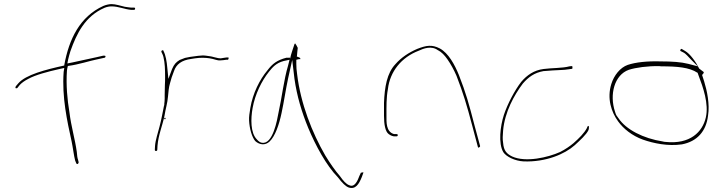

<svg xmlns="http://www.w3.org/2000/svg" viewBox="-20 -766 3517 935"><path d="M55 -340C55 -338 55 -336 60 -336C61 -336 64 -337 64 -337L76 -352C85 -362 100 -373 118 -382C152 -401 212 -417 270 -430L293 -435L290 -416C281 -292 307 -177 329 -76C335 -48 340 -6 346 16L351 28V29C351 29 351 30 354 32H355C360 36 363 26 363 24L360 12C357 4 355 -10 354 -26C345 -91 327 -147 318 -220C308 -279 301 -352 306 -422C306 -427 309 -438 310 -443V-444L312 -445C361 -451 422 -471 449 -476L490 -485C491 -485 491 -486 492 -486C497 -495 492 -495 483 -495L448 -487C423 -482 384 -473 333 -462L308 -457L312 -477C315 -491 319 -503 323 -517C353 -602 394 -687 489 -728C501 -733 514 -735 523 -735C557 -735 586 -721 618 -718H632C636 -718 638 -720 638 -724C638 -728 636 -729 632 -729H618C610 -730 599 -731 588 -733C566 -738 543 -746 523 -746C513 -746 497 -743 483 -737C369 -685 316 -576 293 -449V-447C202 -427 105 -402 69 -360L57 -346C56 -344 55 -341 55 -340ZM305 -420H306ZM618 -718Z M734 -37C734 -31 737 -31 738 -31C744 -31 745 -31 746 -37L747 -56C751 -108 771 -154 781 -202C786 -235 796 -266 798 -295C800 -317 802 -342 808 -361L816 -389L827 -419C838 -453 865 -473 911 -479L930 -482C956 -486 982 -485 1001 -482C1023 -479 1038 -470 1053 -472H1054C1062 -472 1076 -474 1081 -475H1090C1092 -476 1094 -482 1093 -485C1093 -486 1093 -487 1090 -486H1082C1073 -484 1063 -484 1056 -482H1053C1047 -482 1042 -483 1038 -484L1021 -488C1014 -490 1010 -491 1003 -492L982 -495C960 -498 932 -492 906 -489L881 -484L855 -474C837 -463 828 -453 818 -430L800 -382L795 -433C792 -468 787 -497 776 -518V-519C774 -525 764 -519 766 -515V-513C768 -508 773 -501 776 -488C783 -460 784 -426 784 -392C784 -378 784 -366 783 -353C783 -334 782 -319 782 -304V-286C782 -277 781 -268 780 -260V-253H779C772 -219 766 -183 757 -150C749 -118 737 -84 735 -56ZM779 -258H780ZM780 -186H786V-192H780ZM781 -199V-200ZM783 -351H784ZM904 -489H906Z M1193 -179C1195 -139 1207 -98 1223 -79C1243 -61 1271 -56 1293 -77C1320 -103 1339 -158 1351 -215C1363 -270 1371 -328 1383 -384L1403 -474L1414 -382C1426 -298 1449 -221 1481 -143C1516 -59 1569 40 1625 97C1647 126 1664 142 1678 147C1711 158 1728 131 1742 96L1750 74C1749 74 1748 73 1747 73C1744 74 1740 76 1738 74L1730 91C1723 110 1708 149 1681 136C1666 131 1651 114 1635 91C1613 66 1589 32 1564 -9C1500 -119 1444 -262 1427 -404C1424 -423 1423 -440 1423 -455V-475L1436 -478H1443C1443 -486 1437 -486 1425 -491L1426 -493C1427 -510 1429 -520 1430 -533C1426 -542 1421 -550 1417 -555C1417 -554 1414 -552 1414 -551C1410 -538 1396 -500 1393 -481L1390 -486C1386 -484 1384 -485 1375 -485C1329 -473 1307 -456 1282 -423C1245 -379 1211 -312 1199 -240C1195 -216 1192 -197 1193 -179ZM1210 -239C1222 -308 1255 -373 1290 -417C1307 -438 1324 -459 1362 -469L1390 -475L1383 -447C1362 -377 1353 -292 1336 -216C1330 -184 1309 -60 1255 -71H1254C1245 -73 1238 -79 1231 -87C1199 -119 1201 -189 1210 -239ZM1730 91V92Z M1850 -202C1850 -161 1856 -125 1873 -113C1883 -105 1895 -102 1900 -102H1910C1915 -102 1917 -104 1917 -108C1917 -112 1915 -113 1910 -113H1899C1859 -124 1862 -173 1862 -202C1862 -248 1861 -289 1869 -332C1879 -418 1935 -487 2019 -519C2042 -530 2082 -545 2113 -521L2112 -522C2130 -513 2145 -497 2159 -477C2175 -454 2190 -427 2203 -397C2236 -311 2252 -259 2281 -149L2307 -51C2308 -47 2309 -47 2311 -47C2314 -48 2319 -52 2318 -55L2292 -151C2263 -263 2249 -313 2215 -400C2194 -452 2164 -507 2122 -530C2083 -550 2056 -545 2012 -528C1970 -510 1933 -485 1906 -454C1864 -410 1853 -342 1850 -265ZM2019 -519Z M2430 -71C2427 -87 2428 -108 2430 -130C2438 -221 2484 -303 2526 -359C2552 -389 2581 -412 2628 -420H2631C2645 -421 2659 -422 2671 -423C2697 -425 2732 -425 2744 -428H2745C2756 -430 2763 -430 2767 -431C2769 -442 2767 -444 2765 -444C2763 -444 2759 -444 2754 -443H2753C2722 -434 2663 -435 2627 -430C2580 -424 2546 -400 2518 -367C2487 -327 2452 -261 2434 -207C2416 -152 2406 -67 2431 -25C2445 -3 2488 18 2530 20C2639 24 2731 -16 2779 -59C2804 -82 2836 -111 2846 -133C2849 -143 2848 -150 2847 -152H2846L2845 -153C2844 -153 2840 -150 2839 -145V-144C2825 -117 2799 -92 2773 -69C2755 -54 2735 -40 2708 -26C2648 1 2540 26 2474 -4C2448 -17 2433 -31 2430 -71ZM2631 -422Z M2957 -357C2935 -287 2957 -220 2990 -175C3016 -139 3058 -105 3111 -86C3162 -68 3233 -53 3301 -63C3374 -77 3419 -126 3428 -203C3437 -260 3423 -324 3409 -370L3399 -401C3404 -406 3410 -413 3406 -416L3385 -432C3369 -464 3341 -504 3316 -518L3301 -527C3298 -529 3298 -528 3294 -525C3289 -517 3298 -516 3307 -511C3320 -505 3333 -488 3345 -476L3378 -443L3332 -455C3297 -464 3252 -467 3197 -467C3132 -469 3076 -463 3037 -450C3000 -437 2970 -399 2957 -357ZM2975 -222C2947 -306 2972 -401 3042 -426C3076 -437 3134 -445 3191 -444L3199 -443C3277 -443 3337 -438 3376 -412H3377L3382 -398C3403 -343 3433 -260 3417 -193C3401 -124 3341 -62 3220 -75C3216 -75 3212 -76 3208 -77C3112 -92 3029 -135 2992 -190C2981 -205 2981 -203 2975 -222ZM3307 -511Z"/></svg>

Font: Stray Cat
Style: HlExt
Weight: 100
Version: Version 1.0